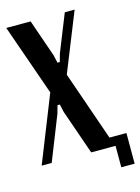

<svg xmlns="http://www.w3.org/2000/svg" viewBox="-129 -767 687 944"><g transform="rotate(-15 214.0 -295.0)"><path d="M189 -509 198 -469H210L221 -509L297 -699H347L227 -400L366 0H244L165 -227L156 -267H144L133 -227L43 0H-8L126 -337L-1 -699H123ZM344 -47H436V109H368V0H344Z"/></g></svg>

Font: Moniqa ExtBd Paragraph
Style: Regular
Weight: 800
Designer: Rajesh Rajput
Foundry: Rajesh Rajput
Version: Version 1.000